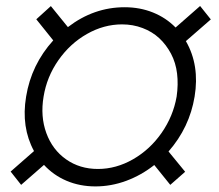

<svg xmlns="http://www.w3.org/2000/svg" viewBox="-20 -627 749 656"><path d="M306.1 9.9Q252.8 9.9 207.7 -9.2Q162.6 -28.4 130.3 -63.6L52.2 4.6L16.3 -40.8L96.2 -110.8Q51.8 -192.5 69.2 -296.9Q87 -406.2 161.9 -489L104 -561.1L153.8 -606.2L212 -534.4Q300.4 -602.3 405.9 -602.3Q458.1 -602.3 502.7 -584.3Q547.2 -566.4 579.9 -533L663.7 -606.5L700.3 -560.7L615.1 -486.5Q662.6 -404.1 644.9 -296.9Q627.5 -191.4 555.8 -109.4L612.6 -40.1L561.8 4.6L507.1 -63.2Q463.1 -28.4 411.4 -9.2Q359.7 9.9 306.1 9.9ZM583.5 -296.9Q589.5 -338.8 585 -375.7Q580.6 -412.6 564.3 -443.5Q547.9 -474.4 524 -496.6Q500 -518.8 467.2 -531.2Q434.3 -543.7 397 -543.7Q334.9 -543.7 277.2 -511Q219.5 -478.3 179.7 -421.5Q139.9 -364.7 128.9 -296.9Q117.5 -229.4 138.3 -172.4Q159.1 -115.4 205.8 -82.6Q252.5 -49.7 314.6 -49.7Q376.8 -49.7 434.7 -82.9Q492.5 -116.1 532.1 -172.9Q571.7 -229.8 583.5 -296.9Z"/></svg>

Font: Karasuma Gothic
Style: Light Italic
Weight: 300
Italic angle: 9.39998°
Designer: Rasmus Andersson / Ryoko Nishizuka
Foundry: rsms
Version: Version 1.00